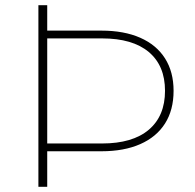

<svg xmlns="http://www.w3.org/2000/svg" viewBox="-20 -720 752 740"><path d="M128 0V-700H162V-602H371Q458 -602 520.5 -574.5Q583 -547 616 -495Q649 -443 649 -370Q649 -296 616 -244Q583 -192 520.5 -164.5Q458 -137 371 -137H162V0ZM162 -572V-167H373Q491 -167 553.5 -220Q616 -273 616 -370Q616 -467 553.5 -519.5Q491 -572 373 -572Z"/></svg>

Font: Montserrat Thin ExtraLight
Style: Regular
Weight: 250
Version: Version 9.000